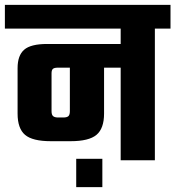

<svg xmlns="http://www.w3.org/2000/svg" viewBox="-40 -656 718 786"><path d="M658 -636V-539H594V0H454V-379H386V-191Q386 -130 355 -104Q324 -78 249 -78H168Q93 -78 62.5 -104Q32 -130 32 -191V-377Q32 -429 59 -452.5Q86 -476 153 -476H454V-539H-20V-636ZM246 -201V-379H197Q182 -379 176.5 -374Q171 -369 171 -356V-201Q171 -186 177.5 -180.5Q184 -175 198 -175H219Q234 -175 240 -180.5Q246 -186 246 -201ZM272 110V-6H379V110Z"/></svg>

Font: Teko Semibold
Style: Regular
Weight: 600
Designer: Manushi Parikh, Jonny Pinhorn
Foundry: Indian Type Foundry
Version: Version 1.105;PS 1.0;hotconv 1.0.78;makeotf.lib2.5.61930; tt